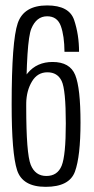

<svg xmlns="http://www.w3.org/2000/svg" viewBox="-20 -700 354 725"><path d="M152.5 5.5Q242 5.5 263 -52Q284 -109.5 284 -237.5Q284 -367.5 264 -416.8Q244 -466 178.5 -466Q119.5 -466 84.5 -424Q49.5 -382 49 -325L79 -310.5Q80 -358 100.8 -392.5Q121.5 -427 159 -427Q197 -427 212.8 -394.2Q228.5 -361.5 228.5 -234Q228.5 -113 212.8 -74.2Q197 -35.5 155 -35.5Q113 -35.5 96 -77.8Q79 -120 79 -297.5Q79 -544.5 98.2 -591.5Q117.5 -638.5 158 -638.5Q196.5 -638.5 209.8 -601.5Q223 -564.5 223.5 -504.5H278.5Q278.5 -569 260 -624.2Q241.5 -679.5 158 -679.5Q70 -679.5 47 -612.5Q24 -545.5 24 -306Q24 -120.5 44.5 -57.5Q65 5.5 152.5 5.5Z"/></svg>

Font: Anybody Condensed Light
Style: Regular
Weight: 300
Width: 3
Designer: Tyler Finck
Foundry: Etcetera Type Company
Version: Version 1.113;gftools[0.9.25]